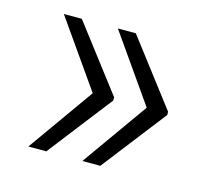

<svg xmlns="http://www.w3.org/2000/svg" viewBox="-66 -538 586 535"><g transform="rotate(15 227.0 -270.0)"><path d="M108.4 -461.4 252 -273.4V-264.2L108.4 -79.1H56.6L191.4 -269L56.6 -461.4ZM264.2 -461.4 407.7 -273.4V-264.2L264.2 -79.1H212.4L347.2 -269L212.4 -461.4Z"/></g></svg>

Font: Mardoto Light
Style: Regular
Weight: 400
Designer: Christian Robertson, Vahan Hovhannisyan
Foundry: Google
Version: Version 1.000